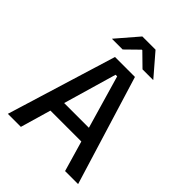

<svg xmlns="http://www.w3.org/2000/svg" viewBox="-234 -942 1058 1058"><g transform="rotate(45 295.0 -413.0)"><path d="M21 0 217 -639H372.5L568.5 0H467L301 -572H288.5L122.5 0ZM149 -178.5V-261.5H439.5V-178.5ZM243.5 -825.5H346.5L455 -699.5V-698H372.5L297 -772H293L217.5 -698H135V-699.5Z"/></g></svg>

Font: Anek Latin Medium
Style: Regular
Weight: 500
Designer: Yesha Goshar
Foundry: Ek Type
Version: Version 1.003